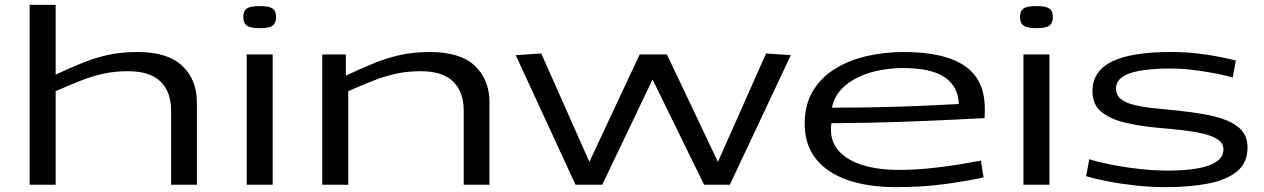

<svg xmlns="http://www.w3.org/2000/svg" viewBox="-20 -760 5200 790"><path d="M102 0V-740H209V-453Q269 -481 321 -502Q373 -523 426.5 -534.5Q480 -546 545 -546Q670 -546 730 -489Q790 -432 790 -339V0H684V-305Q684 -382 640.5 -424.5Q597 -467 507 -467Q451 -467 404 -456.5Q357 -446 310.5 -427.5Q264 -409 209 -385V0Z M1049 -644Q1011 -644 996 -654.5Q981 -665 981 -690Q981 -715 995.5 -725Q1010 -735 1049 -735Q1087 -735 1101.5 -725Q1116 -715 1116 -690Q1116 -665 1101.5 -654.5Q1087 -644 1049 -644ZM995 0V-536H1102V0Z M1306 0V-536H1403V-449Q1465 -478 1519 -500Q1573 -522 1628 -534Q1683 -546 1749 -546Q1874 -546 1934 -489Q1994 -432 1994 -339V0H1888V-305Q1888 -382 1844.5 -424.5Q1801 -467 1711 -467Q1655 -467 1608 -456.5Q1561 -446 1514.5 -427.5Q1468 -409 1413 -385V0Z M2348 0 2102 -533 2207 -540 2405 -94 2612 -536H2724L2934 -94L3132 -540L3234 -533L2983 0H2877L2665 -433L2458 0Z M3667 10Q3553 10 3468.5 -19Q3384 -48 3337.5 -106Q3291 -164 3291 -251Q3291 -329 3324 -384.5Q3357 -440 3414.5 -476Q3472 -512 3545 -529Q3618 -546 3699 -546Q3865 -546 3948.5 -489.5Q4032 -433 4032 -313Q4032 -307 4032 -296Q4032 -285 4031 -274Q3991 -272 3901 -267.5Q3811 -263 3683 -258.5Q3555 -254 3401 -253Q3399 -241 3399 -227Q3399 -173 3434 -136Q3469 -99 3531.5 -80Q3594 -61 3677 -61Q3739 -61 3800.5 -67Q3862 -73 3917.5 -82Q3973 -91 4016 -99L4027 -30Q3964 -16 3871 -3Q3778 10 3667 10ZM3403 -317Q3531 -317 3640 -320Q3749 -323 3824.5 -327Q3900 -331 3925 -332Q3923 -403 3868 -441.5Q3813 -480 3694 -480Q3650 -480 3603 -471.5Q3556 -463 3514.5 -444Q3473 -425 3443 -394Q3413 -363 3403 -317Z M4245 -644Q4207 -644 4192 -654.5Q4177 -665 4177 -690Q4177 -715 4191.5 -725Q4206 -735 4245 -735Q4283 -735 4297.5 -725Q4312 -715 4312 -690Q4312 -665 4297.5 -654.5Q4283 -644 4245 -644ZM4191 0V-536H4298V0Z M4449 -35 4462 -105Q4495 -94 4550 -83Q4605 -72 4667 -65Q4729 -58 4784 -58Q4896 -58 4955 -79.5Q5014 -101 5014 -145Q5014 -170 4991.5 -185.5Q4969 -201 4930.5 -210Q4892 -219 4844 -224.5Q4796 -230 4746 -234Q4670 -241 4609 -255.5Q4548 -270 4511.5 -300Q4475 -330 4475 -385Q4475 -467 4554.5 -506.5Q4634 -546 4798 -546Q4855 -546 4907 -540Q4959 -534 5000 -525.5Q5041 -517 5065 -511L5052 -441Q5030 -448 4988 -456.5Q4946 -465 4895 -471.5Q4844 -478 4796 -478Q4686 -478 4629 -458.5Q4572 -439 4572 -396Q4572 -368 4592.5 -352Q4613 -336 4649 -327.5Q4685 -319 4730.5 -314.5Q4776 -310 4826 -305Q4883 -299 4934.5 -290Q4986 -281 5026.5 -265Q5067 -249 5090 -222Q5113 -195 5113 -153Q5113 -90 5069.5 -54.5Q5026 -19 4950 -4.5Q4874 10 4776 10Q4717 10 4655.5 3.5Q4594 -3 4540 -13.5Q4486 -24 4449 -35Z"/></svg>

Font: Georama ExtraExtended
Style: Regular
Weight: 400
Width: 8
Designer: Jean-Baptiste Levee
Foundry: Production Type
Version: Version 1.000